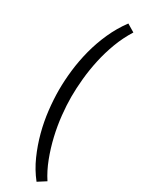

<svg xmlns="http://www.w3.org/2000/svg" viewBox="-245 -735 722 978"><g transform="rotate(30 116.5 -246.0)"><path d="M183 220Q145 172 119.5 114.5Q94 57 78 -3.5Q62 -64 55 -125.5Q48 -187 48 -243Q48 -298 55 -359Q62 -420 78 -481.5Q94 -543 120.5 -602Q147 -661 185 -712L230 -685Q198 -634 177 -578Q156 -522 143.5 -464.5Q131 -407 125.5 -350.5Q120 -294 120 -243Q120 -195 126 -137.5Q132 -80 145.5 -22Q159 36 180 91Q201 146 230 190Z"/></g></svg>

Font: PT Sans Narrow
Style: Regular
Weight: 400
Width: 3
Designer: A.Korolkova, O.Umpeleva, V.Yefimov
Foundry: ParaType Ltd
Version: Version 2.003W OFL